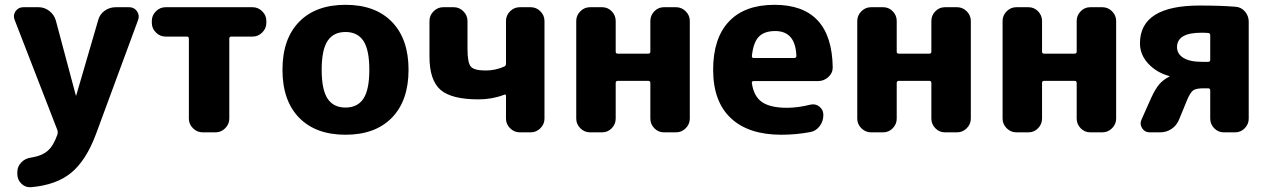

<svg xmlns="http://www.w3.org/2000/svg" viewBox="-20 -550 5274 798"><path d="M219 -8 41 -467Q33 -486 44.5 -503Q56 -520 77 -520H141Q165 -520 185 -504.5Q205 -489 212 -465L295 -154Q295 -153 296 -153Q297 -153 297 -154L388 -466Q394 -490 414.5 -505Q435 -520 461 -520H517Q538 -520 549.5 -503Q561 -486 554 -467L379 7Q338 117 276 168Q214 219 109 228Q86 230 69 213.5Q52 197 52 173V165Q52 142 68.5 125Q85 108 109 105Q154 98 178.5 76.5Q203 55 219 8Q220 4 220 0Q220 -4 219 -8Z M668 -398Q645 -398 628 -415Q611 -432 611 -455V-463Q611 -486 628 -503Q645 -520 668 -520H1030Q1053 -520 1070 -503Q1087 -486 1087 -463V-455Q1087 -432 1070 -415Q1053 -398 1030 -398H941Q933 -398 933 -389V-57Q933 -34 916 -17Q899 0 876 0H822Q799 0 782 -17Q765 -34 765 -57V-389Q765 -398 757 -398Z M1490.5 -380Q1466 -417 1416 -417Q1366 -417 1341.5 -380Q1317 -343 1317 -260Q1317 -177 1341.5 -140Q1366 -103 1416 -103Q1466 -103 1490.5 -140Q1515 -177 1515 -260Q1515 -343 1490.5 -380ZM1609 -61Q1540 10 1416 10Q1292 10 1223 -61Q1154 -132 1154 -260Q1154 -388 1223 -459Q1292 -530 1416 -530Q1540 -530 1609 -459Q1678 -388 1678 -260Q1678 -132 1609 -61Z M1969 -137Q1856 -137 1810.5 -177Q1765 -217 1765 -315V-463Q1765 -486 1782 -503Q1799 -520 1822 -520H1866Q1889 -520 1906 -503Q1923 -486 1923 -463V-347Q1923 -289 1937 -273Q1951 -257 1998 -257Q2039 -257 2075 -273Q2083 -276 2083 -285V-463Q2083 -486 2100 -503Q2117 -520 2140 -520H2186Q2209 -520 2226 -503Q2243 -486 2243 -463V-57Q2243 -34 2226 -17Q2209 0 2186 0H2140Q2117 0 2100 -17Q2083 -34 2083 -57V-151Q2083 -160 2075 -156Q2025 -137 1969 -137Z M2432 0Q2409 0 2392 -17Q2375 -34 2375 -57V-463Q2375 -486 2392 -503Q2409 -520 2432 -520H2483Q2506 -520 2522.5 -503Q2539 -486 2539 -463V-335Q2539 -327 2548 -327H2674Q2683 -327 2683 -335V-463Q2683 -486 2699.5 -503Q2716 -520 2739 -520H2790Q2813 -520 2830 -503Q2847 -486 2847 -463V-57Q2847 -34 2830 -17Q2813 0 2790 0H2739Q2716 0 2699.5 -17Q2683 -34 2683 -57V-205Q2683 -214 2674 -214H2548Q2539 -214 2539 -205V-57Q2539 -34 2522.5 -17Q2506 0 2483 0Z M3202 -421Q3157 -421 3134 -397.5Q3111 -374 3105 -317Q3105 -309 3112 -309H3281Q3290 -309 3290 -318Q3286 -421 3202 -421ZM3227 10Q3091 10 3017.5 -59Q2944 -128 2944 -260Q2944 -391 3009.5 -460.5Q3075 -530 3199 -530Q3437 -530 3441 -270Q3441 -246 3422.5 -229.5Q3404 -213 3380 -213H3113Q3103 -213 3105 -204Q3113 -149 3147.5 -125.5Q3182 -102 3251 -102Q3296 -102 3348 -115Q3369 -120 3385.5 -107Q3402 -94 3402 -73V-71Q3402 -46 3386.5 -25.5Q3371 -5 3347 -1Q3289 10 3227 10Z M3600 0Q3577 0 3560 -17Q3543 -34 3543 -57V-463Q3543 -486 3560 -503Q3577 -520 3600 -520H3651Q3674 -520 3690.5 -503Q3707 -486 3707 -463V-335Q3707 -327 3716 -327H3842Q3851 -327 3851 -335V-463Q3851 -486 3867.5 -503Q3884 -520 3907 -520H3958Q3981 -520 3998 -503Q4015 -486 4015 -463V-57Q4015 -34 3998 -17Q3981 0 3958 0H3907Q3884 0 3867.5 -17Q3851 -34 3851 -57V-205Q3851 -214 3842 -214H3716Q3707 -214 3707 -205V-57Q3707 -34 3690.5 -17Q3674 0 3651 0Z M4204 0Q4181 0 4164 -17Q4147 -34 4147 -57V-463Q4147 -486 4164 -503Q4181 -520 4204 -520H4255Q4278 -520 4294.5 -503Q4311 -486 4311 -463V-335Q4311 -327 4320 -327H4446Q4455 -327 4455 -335V-463Q4455 -486 4471.5 -503Q4488 -520 4511 -520H4562Q4585 -520 4602 -503Q4619 -486 4619 -463V-57Q4619 -34 4602 -17Q4585 0 4562 0H4511Q4488 0 4471.5 -17Q4455 -34 4455 -57V-205Q4455 -214 4446 -214H4320Q4311 -214 4311 -205V-57Q4311 -34 4294.5 -17Q4278 0 4255 0Z M4973 -414Q4872 -414 4872 -354Q4872 -326 4898.5 -309.5Q4925 -293 4976 -293H5001Q5010 -293 5010 -301V-403Q5010 -413 5000 -413Q4991 -414 4973 -414ZM4839 -234Q4786 -249 4752 -286Q4718 -323 4718 -370Q4718 -527 4966 -527Q5054 -527 5114 -522Q5138 -521 5154 -502.5Q5170 -484 5170 -460V-57Q5170 -34 5153.5 -17Q5137 0 5114 0H5066Q5043 0 5026.5 -17Q5010 -34 5010 -57V-174Q5010 -183 5001 -183H4983Q4952 -183 4940 -175Q4928 -167 4915 -137L4880 -52Q4870 -28 4849 -14Q4828 0 4802 0H4758Q4738 0 4727 -17Q4716 -34 4724 -52L4765 -144Q4782 -181 4798.5 -200Q4815 -219 4839 -231Q4841 -231 4841 -233Q4841 -234 4839 -234Z"/></svg>

Font: Rounded Mplus 1c ExtraBold
Style: Regular
Weight: 800
Version: Version 1.059.20150529